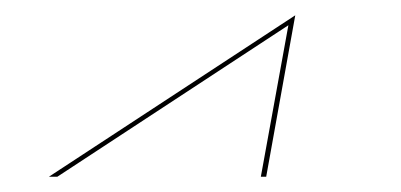

<svg xmlns="http://www.w3.org/2000/svg" viewBox="-20 -329 524 251"><path d="M55 -98H44L366 -309L328 -98H321L357 -296Z"/></svg>

Font: Ballet 24pt
Style: Regular
Weight: 400
Designer: Maximiliano R. Sproviero
Foundry: Omnibus-Type
Version: Version 1.100